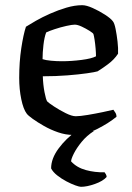

<svg xmlns="http://www.w3.org/2000/svg" viewBox="-20 -520 509 740"><path d="M261 0Q233 0 204 -10Q175 -20 149.5 -34.5Q124 -49 106 -62Q88 -75 83 -82Q70 -99 62 -137.5Q54 -176 54 -220Q54 -281 62 -334Q70 -387 80 -417Q94 -426 118.5 -440Q143 -454 173.5 -467.5Q204 -481 236 -490.5Q268 -500 297 -500Q313 -500 337.5 -489Q362 -478 384.5 -463.5Q407 -449 415 -438Q421 -431 425.5 -408.5Q430 -386 433 -360Q436 -334 435 -313Q420 -290 395.5 -272Q371 -254 356 -245Q346 -242 315 -237.5Q284 -233 239.5 -229.5Q195 -226 145 -226Q146 -194 151.5 -165Q157 -136 162 -129Q168 -123 188.5 -109.5Q209 -96 233 -84Q257 -72 272 -72Q288 -72 318 -77Q348 -82 376.5 -88Q405 -94 417 -97Q420 -93 424.5 -86Q429 -79 429 -70Q400 -46 355 -23Q310 0 261 0ZM218 -284Q255 -284 294 -289Q333 -294 350 -303Q350 -315 348.5 -333Q347 -351 344.5 -367Q342 -383 340 -389Q338 -393 324.5 -401.5Q311 -410 295 -417.5Q279 -425 268 -425Q258 -425 235.5 -420Q213 -415 190.5 -407.5Q168 -400 158 -395Q151 -377 147.5 -347Q144 -317 144 -292Q155 -288 176.5 -286Q198 -284 218 -284ZM292 200Q286 200 270.5 194.5Q255 189 236 179Q217 169 200.5 156Q184 143 177 129Q177 91 206 52Q235 13 274 -14L342 -15Q314 3 294.5 27Q275 51 264.5 72Q254 93 254 102Q276 126 311 135.5Q346 145 383 144Q385 146 388 151.5Q391 157 391 162Q377 178 346 189Q315 200 292 200Z"/></svg>

Font: Texturina
Style: Regular
Weight: 400
Designer: Guillermo Torres Carreño
Foundry: Omnibus-Type
Version: Version 1.002; ttfautohint (v1.8.3)